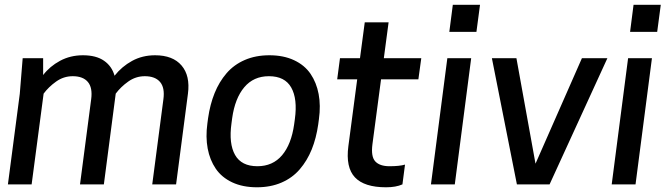

<svg xmlns="http://www.w3.org/2000/svg" viewBox="-20 -774 2804 806"><path d="M719.2 0H619.1L666 -357.9Q672.4 -405.8 651.9 -429.9Q631.3 -454.1 587.9 -454.1Q549.8 -454.1 518.3 -431.6Q486.8 -409.2 465.8 -380.9L416 0H315.9L362.8 -357.9Q369.1 -405.8 348.9 -429.9Q328.6 -454.1 285.2 -454.1Q247.1 -454.1 215.6 -431.6Q184.1 -409.2 163.1 -380.9L112.8 0H13.2L63 -379.9L75.2 -529.8H161.1V-459Q189 -495.6 232.2 -518.8Q275.4 -542 328.1 -542Q383.8 -542 416.7 -519Q449.7 -496.1 460.9 -456.1Q491.2 -494.6 534.4 -518.3Q577.6 -542 630.9 -542Q705.6 -542 742.2 -499Q778.8 -456.1 769 -380.9Z M1060.5 -76.2Q1125 -76.2 1164.1 -122.3Q1203.1 -168.5 1214.8 -252L1217.8 -273.9Q1229.5 -358.9 1202.6 -406.5Q1175.8 -454.1 1108.9 -454.1Q1044.4 -454.1 1005.4 -407.7Q966.3 -361.3 954.6 -277.8L951.7 -255.9Q939.9 -170.9 966.8 -123.5Q993.7 -76.2 1060.5 -76.2ZM1110.8 -542Q1170.4 -542 1214.6 -521.2Q1258.8 -500.5 1283.7 -463.9Q1308.6 -427.2 1317.6 -379.2Q1326.7 -331.1 1318.8 -273.9L1315.9 -252Q1307.6 -193.8 1288.6 -146.7Q1269.5 -99.6 1238.5 -63.5Q1207.5 -27.3 1161.9 -7.6Q1116.2 12.2 1058.6 12.2Q999 12.2 954.8 -8.5Q910.6 -29.3 885.7 -65.9Q860.8 -102.5 851.8 -150.6Q842.8 -198.7 850.6 -255.9L853.5 -277.8Q861.8 -335.9 880.9 -383.1Q899.9 -430.2 930.9 -466.3Q961.9 -502.4 1007.6 -522.2Q1053.2 -542 1110.8 -542Z M1591.3 -529.8H1748.5L1736.3 -440.9H1579.6L1543.5 -168.9Q1536.6 -116.7 1555.4 -96.4Q1574.2 -76.2 1615.2 -76.2Q1657.2 -76.2 1680.2 -83L1669.4 0Q1642.1 12.2 1600.6 12.2Q1509.3 12.2 1470 -29.5Q1430.7 -71.3 1442.4 -160.2L1479.5 -440.9H1395.5L1407.2 -529.8H1491.2L1511.2 -680.2H1611.3Z M1789.1 0 1857.9 -529.8H1958L1889.2 0ZM1995.1 -753.9 1980 -640.1H1866.2L1880.9 -753.9Z M2149.9 0 2044.9 -529.8H2147.9L2228 -86.9L2422.9 -529.8H2529.8L2287.1 0Z M2547.9 0 2616.7 -529.8H2716.8L2647.9 0ZM2753.9 -753.9 2738.8 -640.1H2625L2639.6 -753.9Z"/></svg>

Font: Cooper Hewitt
Style: Medium Italic
Weight: 708
Designer: Village Type and Design LLC
Foundry: Cooper Hewitt Smithsonian Design Museum
Version: 1.000